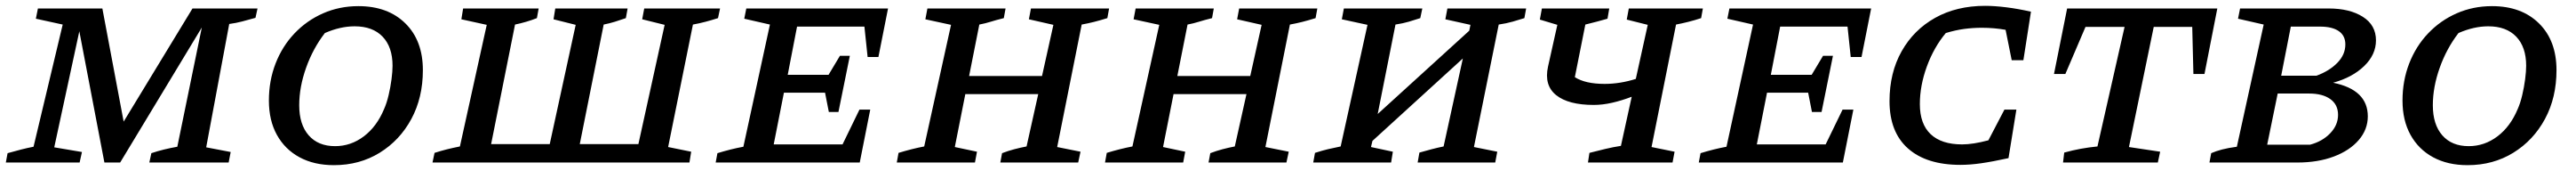

<svg xmlns="http://www.w3.org/2000/svg" viewBox="-28 -556 8833 585"><path d="M-8 0 -2 -32Q23 -39 44.5 -44.5Q66 -50 87 -54L187 -472L95 -492L102 -527H323L396 -140L632 -527H855L848 -495Q823 -488 802 -482.5Q781 -477 758 -474L679 -52L763 -36L756 0H484L491 -32Q512 -39 534.5 -44.5Q557 -50 580 -54L664 -462L384 0H330L244 -449L158 -52L253 -36L245 0Z M1117 9Q1049 9 999 -18Q949 -45 921.5 -94.5Q894 -144 894 -212Q894 -280 917 -339Q940 -398 982 -442Q1024 -486 1080 -510.5Q1136 -535 1201 -535Q1302 -535 1362 -476Q1422 -417 1422 -316Q1422 -222 1382.5 -149Q1343 -76 1274 -33.5Q1205 9 1117 9ZM1121 -56Q1175 -56 1219.5 -89.5Q1264 -123 1289 -183Q1298 -203 1304.5 -230.5Q1311 -258 1314.5 -285Q1318 -312 1318 -331Q1318 -395 1284 -430.5Q1250 -466 1188 -466Q1139 -466 1086 -443Q1045 -390 1021.5 -324Q998 -258 998 -196Q998 -130 1030.5 -93Q1063 -56 1121 -56Z M2434 -494Q2412 -487 2391 -481.5Q2370 -476 2348 -472L2263 -53L2342 -37L2336 0H1455L1462 -33Q1484 -40 1504 -45Q1524 -50 1549 -55L1641 -471L1554 -490L1560 -527H1819L1813 -494Q1777 -480 1738 -472L1656 -63H1857L1946 -471L1870 -490L1876 -527H2124L2118 -494Q2098 -487 2080 -481.5Q2062 -476 2042 -472L1960 -63H2161L2251 -471L2174 -490L2181 -527H2441Z M2426 0 2432 -32Q2455 -39 2477 -44.5Q2499 -50 2521 -54L2612 -472L2524 -492L2531 -527H3017L2984 -361H2947L2936 -465H2705L2673 -300H2813L2852 -365H2886L2847 -173H2814L2801 -239H2660L2625 -62H2861L2919 -181H2956L2920 0Z M3047 0 3053 -33Q3076 -40 3098 -45.5Q3120 -51 3141 -55L3233 -471L3145 -490L3152 -527H3420L3414 -494Q3386 -487 3368.5 -481.5Q3351 -476 3330 -472L3295 -296H3545L3584 -471L3500 -490L3507 -527H3775L3769 -494Q3743 -486 3723 -481Q3703 -476 3681 -472L3597 -53L3677 -37L3669 0H3402L3408 -32Q3429 -40 3450 -45.5Q3471 -51 3492 -55L3532 -234H3282L3246 -53L3322 -37L3315 0Z M3761 0 3767 -33Q3790 -40 3812 -45.5Q3834 -51 3855 -55L3947 -471L3859 -490L3866 -527H4134L4128 -494Q4100 -487 4082.5 -481.5Q4065 -476 4044 -472L4009 -296H4259L4298 -471L4214 -490L4221 -527H4489L4483 -494Q4457 -486 4437 -481Q4417 -476 4395 -472L4311 -53L4391 -37L4383 0H4116L4122 -32Q4143 -40 4164 -45.5Q4185 -51 4206 -55L4246 -234H3996L3960 -53L4036 -37L4029 0Z M4475 0 4481 -33Q4506 -41 4525 -45.5Q4544 -50 4569 -55L4661 -471L4573 -490L4580 -527H4849L4842 -494Q4824 -488 4803.5 -482Q4783 -476 4757 -472L4696 -166L5010 -451L5014 -471L4928 -490L4935 -527H5205L5199 -494Q5180 -488 5159 -482Q5138 -476 5111 -472L5026 -53L5106 -37L5099 0H4833L4839 -34Q4860 -40 4881 -45.5Q4902 -51 4922 -55L4988 -356L4678 -74L4673 -53L4748 -37L4742 0Z M5417 0 5422 -33Q5449 -40 5476.5 -46.5Q5504 -53 5530 -57L5567 -225Q5533 -212 5500 -204.5Q5467 -197 5437 -197Q5350 -197 5308 -230.5Q5266 -264 5280 -328L5312 -471L5252 -489L5259 -527H5490L5484 -492Q5463 -486 5447.5 -482Q5432 -478 5408 -472L5372 -292Q5408 -269 5474 -269Q5527 -269 5581 -286L5622 -471L5550 -489L5557 -527H5811L5805 -494Q5784 -487 5762 -481.5Q5740 -476 5719 -472L5635 -53L5714 -37L5707 0Z M5797 0 5803 -32Q5826 -39 5848 -44.5Q5870 -50 5892 -54L5983 -472L5895 -492L5902 -527H6388L6355 -361H6318L6307 -465H6076L6044 -300H6184L6223 -365H6257L6218 -173H6185L6172 -239H6031L5996 -62H6232L6290 -181H6327L6291 0Z M6694 8Q6578 8 6514.5 -48Q6451 -104 6451 -210Q6451 -307 6492.5 -380.5Q6534 -454 6607.5 -495Q6681 -536 6779 -536Q6811 -536 6851.5 -531Q6892 -526 6936 -516L6910 -350H6870L6849 -454Q6810 -461 6767 -461Q6737 -461 6707 -457Q6677 -453 6644 -443Q6603 -394 6579 -328.5Q6555 -263 6555 -200Q6555 -132 6592 -97Q6629 -62 6700 -62Q6737 -62 6790 -76L6845 -181H6886L6859 -15Q6804 -3 6765.5 2.5Q6727 8 6694 8Z M7575 -527 7531 -303H7493L7489 -464H7357L7272 -53L7379 -37L7371 0H7046L7050 -34Q7079 -42 7106.5 -47Q7134 -52 7164 -55L7257 -464H7123L7054 -303H7015L7060 -527Z M7548 0 7554 -32Q7570 -39 7591 -44.5Q7612 -50 7642 -54L7734 -472L7646 -492L7653 -527H7957Q8029 -527 8074 -498.5Q8119 -470 8119 -418Q8119 -369 8078.5 -330Q8038 -291 7972 -273Q8091 -249 8091 -158Q8091 -113 8060 -77Q8029 -41 7974.5 -20.5Q7920 0 7849 0ZM7927 -465H7827L7794 -297H7915Q7959 -313 7986.5 -341Q8014 -369 8014 -404Q8014 -434 7991.5 -449.5Q7969 -465 7927 -465ZM7746 -61H7893Q7935 -72 7962 -100Q7989 -128 7989 -163Q7989 -198 7962.5 -217Q7936 -236 7890 -236H7782Z M8433 9Q8365 9 8315 -18Q8265 -45 8237.5 -94.5Q8210 -144 8210 -212Q8210 -280 8233 -339Q8256 -398 8298 -442Q8340 -486 8396 -510.5Q8452 -535 8517 -535Q8618 -535 8678 -476Q8738 -417 8738 -316Q8738 -222 8698.5 -149Q8659 -76 8590 -33.5Q8521 9 8433 9ZM8437 -56Q8491 -56 8535.5 -89.5Q8580 -123 8605 -183Q8614 -203 8620.5 -230.5Q8627 -258 8630.5 -285Q8634 -312 8634 -331Q8634 -395 8600 -430.5Q8566 -466 8504 -466Q8455 -466 8402 -443Q8361 -390 8337.5 -324Q8314 -258 8314 -196Q8314 -130 8346.5 -93Q8379 -56 8437 -56Z"/></svg>

Font: Piazzolla SC Medium
Style: Italic
Weight: 500
Italic angle: -11.3°
Designer: Juan Pablo del Peral
Foundry: Huerta Tipografica
Version: Version 1.330